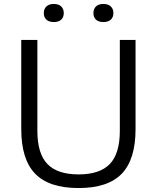

<svg xmlns="http://www.w3.org/2000/svg" viewBox="-20 -942 793 971"><path d="M377.5 9Q228 9 157.8 -63.5Q87.5 -136 87.5 -289V-740H169V-280.5Q169 -165 219.8 -112.5Q270.5 -60 377.5 -60Q484.5 -60 535.2 -112.5Q586 -165 586 -280.5V-740H665.5V-289Q665.5 -136 595.8 -63.5Q526 9 377.5 9ZM503 -830.5Q478.5 -830.5 465.5 -842.5Q452.5 -854.5 452.5 -876Q452.5 -897 465.5 -909.5Q478.5 -922 503 -922Q527 -922 540.2 -909.5Q553.5 -897 553.5 -876Q553.5 -854.5 540.2 -842.5Q527 -830.5 503 -830.5ZM252 -830.5Q228 -830.5 214.8 -842.5Q201.5 -854.5 201.5 -876Q201.5 -897 214.8 -909.5Q228 -922 252 -922Q276.5 -922 289.5 -909.5Q302.5 -897 302.5 -876Q302.5 -854.5 289.5 -842.5Q276.5 -830.5 252 -830.5Z"/></svg>

Font: Encode Sans Semi Expanded
Style: Regular
Weight: 400
Width: 6
Designer: Multiple Designers
Foundry: Impallari Type
Version: Version 3.000; ttfautohint (v1.8.3) -l 8 -r 50 -G 200 -x 14 